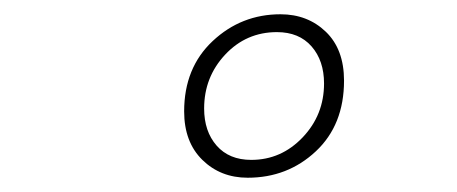

<svg xmlns="http://www.w3.org/2000/svg" viewBox="-20 -704 640 269"><path d="M327 -455Q289 -455 263.5 -480Q238 -505 238 -548Q238 -609 278 -646.5Q318 -684 373 -684Q411 -684 436.5 -659.5Q462 -635 462 -591Q462 -529 422.5 -492Q383 -455 327 -455ZM332 -480Q374 -480 404 -511.5Q434 -543 434 -587Q434 -619 416.5 -639Q399 -659 368 -659Q325 -659 295.5 -627.5Q266 -596 266 -552Q266 -520 283.5 -500Q301 -480 332 -480Z"/></svg>

Font: TypoPRO Source Code Pro
Style: Italic
Weight: 200
Italic angle: -11°
Monospace: yes
Designer: Paul D. Hunt, Teo Tuominen
Foundry: Adobe Systems Incorporated
Version: Version 1.030;PS 1.0;hotconv 1.0.84;makeotf.lib2.5.63406